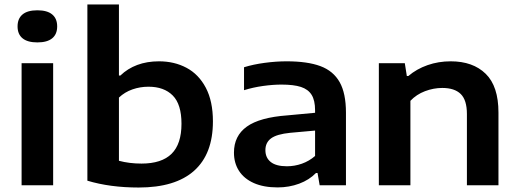

<svg xmlns="http://www.w3.org/2000/svg" viewBox="-20 -828 2318 858"><path d="M76.5 0V-545.5H217.5V0ZM58.5 -710Q58.5 -745 80.8 -763.5Q103 -782 147 -782Q191 -782 213.2 -763.5Q235.5 -745 235.5 -710Q235.5 -675 213.2 -656.8Q191 -638.5 147 -638.5Q103 -638.5 80.8 -656.8Q58.5 -675 58.5 -710Z M370.5 -20.5V-808H511.5V-490.5H518Q550 -521.5 593.5 -537.8Q637 -554 690.5 -554Q759 -554 813.5 -525Q868 -496 899.8 -435.8Q931.5 -375.5 931.5 -285.5Q931.5 -140 847.5 -65Q763.5 10 599.5 10Q472 10 370.5 -20.5ZM791 -275Q791 -362 752 -401.2Q713 -440.5 643.5 -440.5Q606 -440.5 571.8 -428.5Q537.5 -416.5 511.5 -392V-109.5Q558 -97 612.5 -97Q702.5 -97 746.8 -140.8Q791 -184.5 791 -275Z M1526 -324.5V0H1408.5L1399 -55H1392Q1362 -24 1317 -7.2Q1272 9.5 1220.5 9.5Q1158 9.5 1114.2 -10Q1070.5 -29.5 1048 -64.5Q1025.5 -99.5 1025.5 -146Q1025.5 -221 1083 -262.2Q1140.5 -303.5 1265 -312.5L1388 -324V-335Q1388 -379.5 1372.5 -404.2Q1357 -429 1324.8 -439.5Q1292.5 -450 1238 -450Q1200 -450 1155.2 -443.8Q1110.5 -437.5 1070.5 -425V-527.5Q1112.5 -540.5 1163.2 -547.2Q1214 -554 1260.5 -554Q1354 -554 1411.8 -532.5Q1469.5 -511 1497.8 -461Q1526 -411 1526 -324.5ZM1388 -131V-244.5L1276.5 -234.5Q1217 -228.5 1191.5 -209.8Q1166 -191 1166 -157Q1166 -123 1190 -104Q1214 -85 1262 -85Q1296.5 -85 1329 -96.5Q1361.5 -108 1388 -131Z M1673 -545.5H1789L1798 -488.5H1805Q1842 -520 1890.8 -537Q1939.5 -554 1994 -554Q2093.5 -554 2150.5 -498.2Q2207.5 -442.5 2207.5 -325V0H2066.5V-318.5Q2066.5 -381 2038.8 -408Q2011 -435 1956.5 -435Q1917.5 -435 1879.2 -420.5Q1841 -406 1814 -377.5V0H1673Z"/></svg>

Font: Encode Sans Expanded SemiBold
Style: Regular
Weight: 600
Width: 7
Designer: Multiple Designers
Foundry: Impallari Type
Version: Version 2.000